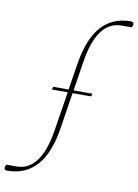

<svg xmlns="http://www.w3.org/2000/svg" viewBox="-220 -799 765 1064"><g transform="rotate(10 162.5 -267.0)"><path d="M-104 200Q-120 200 -120 187Q-120 178 -113 168H-57Q80 168 117 -66L152 -286H63Q65 -296 68 -302H154L177 -447Q200 -593 262.5 -663.5Q325 -734 429 -734Q445 -734 445 -721Q445 -712 438 -702H382Q245 -702 208 -468L182 -302H288Q286 -292 283 -286H179L148 -87Q126 58 63 129Q0 200 -104 200Z"/></g></svg>

Font: Petrona Thin
Style: Italic
Weight: 100
Italic angle: -9°
Designer: Ringo R. Seeber
Foundry: Ringo R. Seeber
Version: Version 2.001; ttfautohint (v1.8.3)